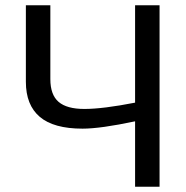

<svg xmlns="http://www.w3.org/2000/svg" viewBox="-20 -708 707 728"><path d="M492.2 0V-248Q361.3 -220.2 293 -220.2Q183.6 -220.2 130.9 -264.9Q78.1 -309.6 78.1 -397.9V-688H170.9V-408.2Q170.9 -348.6 202.1 -321.8Q233.4 -294.9 299.8 -294.9Q370.1 -294.9 492.2 -318.8V-688H585V0Z"/></svg>

Font: Libra Sans Modern
Style: Regular
Weight: 400
Foundry: Stefan Peev, Context Ltd
Version: Version 1.000